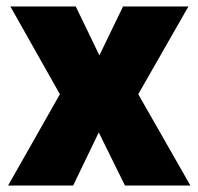

<svg xmlns="http://www.w3.org/2000/svg" viewBox="-20 -639 613 593"><path d="M165 -348 12 -619H214L287 -468L360 -619H562L407 -348L568 -66H366L285 -230L206 -66H5Z"/></svg>

Font: Noto Sans Malayalam UI SemiCondensed Black
Style: Regular
Weight: 900
Width: 4
Designer: Jelle Bosma - Monotype Design Team
Foundry: Monotype Imaging Inc.
Version: Version 2.104; ttfautohint (v1.8.4.7-5d5b)